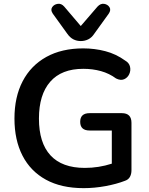

<svg xmlns="http://www.w3.org/2000/svg" viewBox="-20 -966 774 996"><path d="M399 -753Q378 -753 360.5 -762Q343 -771 329 -791L254 -895Q241 -914 250.5 -928.5Q260 -943 279 -946Q298 -949 313 -932L399 -831L486 -932Q502 -949 520.5 -946Q539 -943 548 -928.5Q557 -914 544 -895L469 -791Q456 -771 438 -762Q420 -753 399 -753ZM414 10Q298 10 218 -34Q138 -78 96.5 -159Q55 -240 55 -351Q55 -463 97.5 -544.5Q140 -626 220 -670.5Q300 -715 412 -715Q471 -715 526.5 -700.5Q582 -686 629 -652Q650 -640 654.5 -620Q659 -600 650.5 -581.5Q642 -563 624 -555Q606 -547 582 -559Q547 -585 504 -597Q461 -609 412 -609Q299 -609 240.5 -542Q182 -475 182 -351Q182 -225 242 -160Q302 -95 420 -95Q492 -95 560 -117V-289H445Q396 -289 396 -334Q396 -379 445 -379H612Q662 -379 662 -329V-83Q662 -63 654 -48.5Q646 -34 628 -28Q584 -11 527 -0.5Q470 10 414 10Z"/></svg>

Font: Chiron GoRound TC M
Style: Regular
Weight: 500
Designer: Ryoko NISHIZUKA 西塚涼子 (kana, bopomofo & ideographs); Paul D. Hunt (Latin, Greek & Cyrillic); Sandoll Communications 산돌커뮤니
Foundry: Adobe
Version: Version 1.000;hotconv 1.1.1;makeotfexe 2.6.0